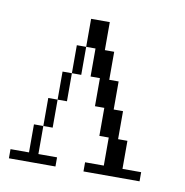

<svg xmlns="http://www.w3.org/2000/svg" viewBox="-54 -442 475 494"><g transform="rotate(10 183.0 -195.0)"><path d="M0 0V-23.9H48.3V-97.2H72.8V-23.9H121.6V0ZM72.8 -97.2V-170.4H97.2V-97.2ZM97.2 -170.4V-243.7H121.6V-170.4ZM121.6 -243.7V-316.9H146V-243.7ZM194.8 0V-23.9H243.7V-97.2H219.2V-170.4H194.8V-243.7H170.4V-316.9H146V-390.1H194.8V-316.9H219.2V-243.7H243.7V-170.4H268.1V-97.2H292.5V-23.9H341.3V0Z"/></g></svg>

Font: FS Mondwest Regular
Style: Regular
Weight: 400
Designer: NZWStudios2024
Foundry: https://fontstruct.com
Version: Version 1.0